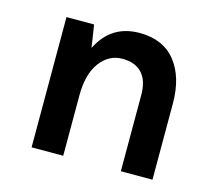

<svg xmlns="http://www.w3.org/2000/svg" viewBox="-78 -596 780 692"><g transform="rotate(15 311.5 -249.5)"><path d="M93 -486H196L209 -402Q257 -499 363 -499Q451 -499 497.5 -441Q544 -383 544 -284V0H426V-284Q426 -338 400.5 -365.5Q375 -393 327 -393Q277 -393 244 -349Q211 -305 211 -225V0H93Z"/></g></svg>

Font: Karla Neue
Style: Bold
Weight: 700
Designer: Jonathan Pinhorn
Foundry: PYRS Fontlab Ltd. / Made with FontLab
Version: Version 1.000;PS 001.001;hotconv 1.0.56